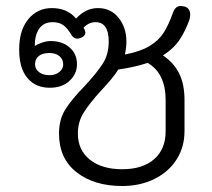

<svg xmlns="http://www.w3.org/2000/svg" viewBox="-20 -611 708 641"><path d="M524 -426Q561 -401 578.5 -365Q596 -329 596 -277V-173Q596 -120 569.5 -78.5Q543 -37 495.5 -13.5Q448 10 388 10Q294 10 235.5 -36Q177 -82 177 -165Q177 -212 198 -245.5Q219 -279 261 -322Q302 -366 322.5 -397.5Q343 -429 343 -472Q343 -537 299 -537Q286 -537 275 -531Q264 -525 259 -518L263 -511Q265 -505 265 -502Q265 -491 251 -485Q243 -482 238 -482Q226 -482 218 -495Q206 -516 192 -526.5Q178 -537 156 -537Q126 -537 111 -515.5Q96 -494 96 -457Q106 -464 121 -469Q136 -474 149 -474Q188 -474 212.5 -452.5Q237 -431 237 -397Q237 -364 212 -341Q187 -318 146 -318Q99 -318 71.5 -350.5Q44 -383 44 -446Q44 -510 74.5 -547Q105 -584 153 -584Q205 -584 234 -549Q266 -584 307 -584Q350 -584 376 -551.5Q402 -519 402 -472Q402 -452 397 -429Q449 -439 479.5 -457.5Q510 -476 526.5 -502Q543 -528 558 -570Q566 -591 583 -591Q587 -591 597 -589Q615 -583 615 -562Q615 -557 613 -547Q599 -507 579 -477.5Q559 -448 524 -426ZM97 -396Q97 -381 110 -370.5Q123 -360 145 -360Q165 -360 178 -370.5Q191 -381 191 -396Q191 -413 178.5 -423.5Q166 -434 145 -434Q122 -434 109.5 -424Q97 -414 97 -396ZM473 -401Q427 -386 375 -379Q357 -350 317 -308Q278 -265 259 -234.5Q240 -204 240 -165Q240 -110 280 -78Q320 -46 388 -46Q456 -46 494.5 -79.5Q533 -113 533 -173V-277Q533 -366 473 -401Z"/></svg>

Font: Kodchasan Light
Style: Regular
Weight: 300
Version: Version 1.000; ttfautohint (v1.6)